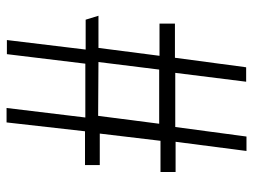

<svg xmlns="http://www.w3.org/2000/svg" viewBox="-113 -646 771 585"><g transform="rotate(90 272.5 -353.5)"><path d="M40 -229H131L102 11H145L174 -228H338L309 12H353L380 -227H483V-272H387L409 -457H504V-503H412L440 -719H396L367 -502H202L229 -718H185L156 -501H52V-454H150L126 -268H28ZM169 -268 192 -453H357L333 -267Z"/></g></svg>

Font: GenEiGothic-pro-Light
Style: Regular
Weight: 300
Designer: Ryoko NISHIZUKA (kana & ideographs); Paul D. Hunt (Latin, Greek & Cyrillic); Wenlong ZHANG (bopomofo); Sandoll Communica
Foundry: Adobe Systems Incorporated; o_tamon
Version: Version 1.000.140830